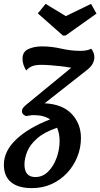

<svg xmlns="http://www.w3.org/2000/svg" viewBox="-63 -769 517 989"><path d="M71 -171Q59 -176 54.5 -182.5Q50 -189 50 -195Q50 -205 54.5 -211.5Q59 -218 69 -227L304 -420Q283 -424 254 -427.5Q225 -431 197 -433Q169 -435 151 -435Q122 -435 104 -428.5Q86 -422 72 -406Q53 -436 53 -467Q53 -502 82.5 -516Q112 -530 154 -530Q202 -530 252.5 -518.5Q303 -507 351 -507Q386 -507 407 -518Q423 -499 423 -473Q423 -458 414.5 -441.5Q406 -425 387 -410L167 -237Q260 -232 307 -181.5Q354 -131 354 -58Q354 -8 335.5 38.5Q317 85 283 121.5Q249 158 203 179Q157 200 101 200Q31 200 -6 169.5Q-43 139 -43 80Q-43 9 20.5 -51Q84 -111 195 -154Q163 -176 110 -176Q100 -176 89 -174Q78 -172 71 -171ZM63 78Q63 143 119 143Q157 143 185 115Q213 87 228.5 44Q244 1 244 -42Q244 -82 231 -111Q164 -88 127.5 -55.5Q91 -23 77 12Q63 47 63 78ZM261 -586 132 -700 172 -749 276 -686 406 -749 434 -699 275 -586Z"/></svg>

Font: Sansita Swashed
Style: Regular
Weight: 400
Designer: Pablo Cosgaya
Foundry: Omnibus-Type
Version: Version 1.003; ttfautohint (v1.8.3)